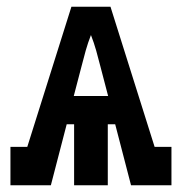

<svg xmlns="http://www.w3.org/2000/svg" viewBox="-20 -550 540 570"><path d="M11 0V-114H61L192 -530H308L439 -114H489V0H369L322 -181H300V0H200V-181H178L131 0ZM199 -265H301L278 -353Q272 -377 265.5 -400Q259 -423 250 -446Q241 -423 234.5 -400Q228 -377 222 -353Z"/></svg>

Font: Iosevka Slab Heavy
Style: Regular
Weight: 900
Monospace: yes
Designer: Belleve Invis
Foundry: Belleve Invis
Version: Version 11.1.0; ttfautohint (v1.8.3)